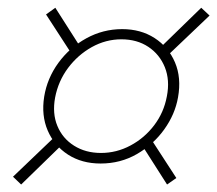

<svg xmlns="http://www.w3.org/2000/svg" viewBox="-20 -580 571 505"><path d="M244.6 -149.9Q195.3 -149.9 158.9 -173.3Q122.6 -196.8 105.5 -236.6Q88.4 -276.4 96.2 -325.7Q104 -374 133.5 -414.6Q163.1 -455.1 207 -479.2Q251 -503.4 301.3 -503.4Q350.1 -503.4 386.5 -480Q422.9 -456.5 440.2 -416Q457.5 -375.5 448.2 -323.7Q440.4 -279.3 411.9 -239.5Q383.3 -199.7 340.1 -174.8Q296.9 -149.9 244.6 -149.9ZM35.6 -94.7 14.2 -115.2 125 -221.2 146.5 -202.6ZM419.4 -94.7 350.6 -202.6 375 -217.8 443.8 -111.8ZM245.6 -177.7Q286.6 -177.7 323.2 -197.3Q359.9 -216.8 385.5 -250.5Q411.1 -284.2 418.9 -326.7Q427.2 -369.1 413.6 -403.1Q399.9 -437 370.1 -456.8Q340.3 -476.6 299.3 -476.6Q258.3 -476.6 221.4 -456.1Q184.6 -435.5 158.9 -401.1Q133.3 -366.7 125 -323.7Q117.2 -281.7 130.9 -248.8Q144.5 -215.8 174.8 -196.8Q205.1 -177.7 245.6 -177.7ZM169.9 -436 101.1 -542 125.5 -559.6 194.3 -451.7ZM419.9 -433.1 398.4 -451.7 509.3 -559.6 531.2 -539.1Z"/></svg>

Font: Reddit Sans ExtraLight
Style: Italic
Weight: 250
Italic angle: -11.25°
Designer: Stephen Hutchings
Version: Version 1.013